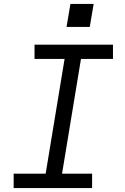

<svg xmlns="http://www.w3.org/2000/svg" viewBox="-20 -964 640 984"><path d="M50 0V-74H214L311 -662H157V-735H559V-662H395L298 -74H452V0ZM321 -826 341 -944H460L440 -826Z"/></svg>

Font: Iosevka SS04 Extended Oblique
Style: Regular
Weight: 400
Width: 7
Italic angle: -9°
Monospace: yes
Designer: Belleve Invis
Foundry: Belleve Invis
Version: Version 19.0.0; ttfautohint (v1.8.4)